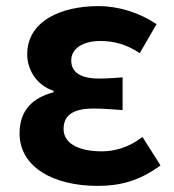

<svg xmlns="http://www.w3.org/2000/svg" viewBox="-20 -594 568 628"><path d="M299 14C371 14 434 -1 505 -53L446 -146C401 -111 353 -99 314 -99C233 -99 188 -127 188 -172C188 -218 220 -239 287 -239C317 -239 349 -236 381 -234V-341C355 -339 328 -337 305 -337C243 -337 213 -358 213 -396C213 -436 252 -460 309 -460C354 -460 398 -447 437 -420L492 -515C437 -552 369 -574 302 -574C179 -574 69 -525 69 -416C69 -369 97 -316 155 -297V-292C89 -275 44 -235 44 -158C44 -46 157 14 299 14Z"/></svg>

Font: DAIFUKU Sans JP
Style: Bold
Weight: 700
Designer: Original font ‘Source Han Sans JP’ : Ryoko NISHIZUKA  (kana, bopomofo & ideographs); Paul D. Hunt (Latin, Greek & Cyrill
Foundry: Daifuku
Version: Version 1.001